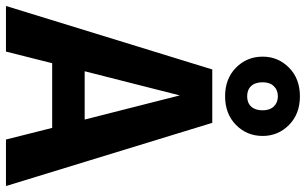

<svg xmlns="http://www.w3.org/2000/svg" viewBox="-220 -815 1026 644"><g transform="rotate(90 293.0 -493.0)"><path d="M427 -861Q427 -808 390 -771.5Q353 -735 294 -735Q235 -735 198 -771.5Q161 -808 161 -861Q161 -913 198 -949.5Q235 -986 294 -986Q353 -986 390 -949.5Q427 -913 427 -861ZM247 -861Q247 -836 259.5 -822.5Q272 -809 294 -809Q316 -809 328.5 -822.5Q341 -836 341 -861Q341 -885 328 -898.5Q315 -912 294 -912Q273 -912 260 -898.5Q247 -885 247 -861ZM439 0 400 -155H183L144 0H-9L204 -692H383L595 0ZM210 -264H372L291 -583Z"/></g></svg>

Font: Fira Sans SemiBold
Style: Regular
Weight: 600
Designer: bBox Type GmbH & Carrois Corporate GbR & Edenspiekermann AG
Foundry: bBox Type GmbH & Carrois Corporate GbR & Edenspiekermann AG
Version: Version 4.301;PS 004.301;hotconv 1.0.88;makeotf.lib2.5.64775